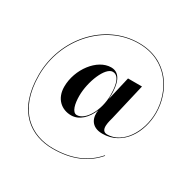

<svg xmlns="http://www.w3.org/2000/svg" viewBox="-211 -1003 1431 1429"><g transform="rotate(30 505.0 -288.0)"><path d="M598.5 -352C598.5 -434 582 -529 496 -529C376.5 -529 264 -380 264 -230C264 -126 332.5 -70 414 -70C483.5 -70 540 -125.5 571.5 -204C560 -143 583 -68 683.5 -68C862 -68 955 -238.5 955 -401C955 -584 838 -790 585 -790C292 -790 55 -524 55 -211C55 104 236 214 419 214C582 214 701 162 785 64L781.5 61.5C698 158.5 580.5 209.5 419 209.5C239 209.5 59.5 100.5 59.5 -211C59.5 -521.5 296 -785.5 585 -785.5C835.5 -785.5 950.5 -581 950.5 -401C950.5 -236 851 -81 718 -81C649.5 -81 686.5 -183.5 691.5 -206.5L764.5 -520H644.5L597 -315.5C598 -327.5 598.5 -340 598.5 -352ZM594 -346C594 -215.5 523 -93 450 -93C410 -93 395 -159.5 395 -226.5C395 -350.5 459 -506.5 522.5 -506.5C591.5 -506.5 594 -388 594 -346Z"/></g></svg>

Font: Bodoni* 36pt Medium
Style: Regular
Weight: 500
Version: Version 2.3